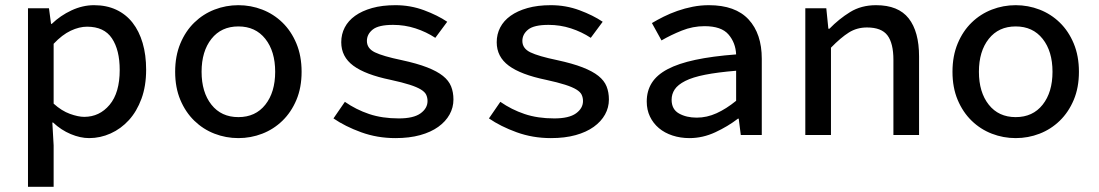

<svg xmlns="http://www.w3.org/2000/svg" viewBox="-20 -521 4240 741"><path d="M88 200V-489H169L177 -429H180Q213 -461 256 -481Q299 -501 343 -501Q391 -501 428.5 -483.5Q466 -466 491.5 -433.5Q517 -401 530.5 -355Q544 -309 544 -252Q544 -189 526 -140Q508 -91 477.5 -57.5Q447 -24 407 -6Q367 12 324 12Q290 12 253 -3.5Q216 -19 185 -48H182L187 40V200ZM305 -70Q364 -70 403 -116.5Q442 -163 442 -251Q442 -328 412 -373Q382 -418 316 -418Q286 -418 253 -402.5Q220 -387 187 -352V-121Q218 -93 250 -81.5Q282 -70 305 -70Z M900 12Q852 12 808 -5Q764 -22 730 -55Q696 -88 676 -135.5Q656 -183 656 -244Q656 -305 676 -353Q696 -401 730 -434Q764 -467 808 -484Q852 -501 900 -501Q948 -501 992 -484Q1036 -467 1070 -434Q1104 -401 1124 -353Q1144 -305 1144 -244Q1144 -183 1124 -135.5Q1104 -88 1070 -55Q1036 -22 992 -5Q948 12 900 12ZM900 -69Q966 -69 1004 -117Q1042 -165 1042 -244Q1042 -323 1004 -371Q966 -419 900 -419Q834 -419 796 -371Q758 -323 758 -244Q758 -165 796 -117Q834 -69 900 -69Z M1506 12Q1436 12 1374 -10.5Q1312 -33 1267 -64L1311 -128Q1354 -98 1404.5 -81Q1455 -64 1519 -64Q1576 -64 1603 -83.5Q1630 -103 1630 -131Q1630 -144 1625 -155Q1620 -166 1604.5 -175.5Q1589 -185 1561 -194Q1533 -203 1487 -213Q1390 -233 1343.5 -267.5Q1297 -302 1297 -358Q1297 -389 1310.5 -415Q1324 -441 1350.5 -460Q1377 -479 1416 -490Q1455 -501 1506 -501Q1564 -501 1616.5 -481.5Q1669 -462 1706 -437L1660 -375Q1625 -398 1583.5 -411.5Q1542 -425 1497 -425Q1441 -425 1418.5 -407Q1396 -389 1396 -363Q1396 -334 1427 -319Q1458 -304 1530 -289Q1590 -276 1628.5 -261Q1667 -246 1689.5 -228Q1712 -210 1721 -187.5Q1730 -165 1730 -137Q1730 -106 1715 -79Q1700 -52 1671.5 -31.5Q1643 -11 1601.5 0.5Q1560 12 1506 12Z M2106 12Q2036 12 1974 -10.5Q1912 -33 1867 -64L1911 -128Q1954 -98 2004.5 -81Q2055 -64 2119 -64Q2176 -64 2203 -83.5Q2230 -103 2230 -131Q2230 -144 2225 -155Q2220 -166 2204.5 -175.5Q2189 -185 2161 -194Q2133 -203 2087 -213Q1990 -233 1943.5 -267.5Q1897 -302 1897 -358Q1897 -389 1910.5 -415Q1924 -441 1950.5 -460Q1977 -479 2016 -490Q2055 -501 2106 -501Q2164 -501 2216.5 -481.5Q2269 -462 2306 -437L2260 -375Q2225 -398 2183.5 -411.5Q2142 -425 2097 -425Q2041 -425 2018.5 -407Q1996 -389 1996 -363Q1996 -334 2027 -319Q2058 -304 2130 -289Q2190 -276 2228.5 -261Q2267 -246 2289.5 -228Q2312 -210 2321 -187.5Q2330 -165 2330 -137Q2330 -106 2315 -79Q2300 -52 2271.5 -31.5Q2243 -11 2201.5 0.5Q2160 12 2106 12Z M2641 12Q2606 12 2575.5 2Q2545 -8 2523 -26.5Q2501 -45 2488.5 -71Q2476 -97 2476 -129Q2476 -170 2495.5 -201Q2515 -232 2556.5 -254Q2598 -276 2663.5 -290Q2729 -304 2821 -311Q2819 -356 2791.5 -388Q2764 -420 2699 -420Q2654 -420 2611.5 -403Q2569 -386 2533 -365L2496 -432Q2516 -444 2541 -456.5Q2566 -469 2594.5 -479Q2623 -489 2653.5 -495Q2684 -501 2716 -501Q2818 -501 2869 -446Q2920 -391 2920 -294V0H2839L2831 -63H2828Q2789 -33 2740.5 -10.5Q2692 12 2641 12ZM2669 -67Q2708 -67 2745.5 -84Q2783 -101 2821 -132V-248Q2749 -242 2701 -232.5Q2653 -223 2624.5 -208.5Q2596 -194 2584 -176Q2572 -158 2572 -136Q2572 -99 2600.5 -83Q2629 -67 2669 -67Z M3088 0V-489H3169L3177 -410H3181Q3218 -448 3261 -474.5Q3304 -501 3361 -501Q3447 -501 3487 -450Q3527 -399 3527 -303V0H3428V-290Q3428 -354 3405 -384.5Q3382 -415 3326 -415Q3287 -415 3256 -395.5Q3225 -376 3187 -337V0Z M3900 12Q3852 12 3808 -5Q3764 -22 3730 -55Q3696 -88 3676 -135.5Q3656 -183 3656 -244Q3656 -305 3676 -353Q3696 -401 3730 -434Q3764 -467 3808 -484Q3852 -501 3900 -501Q3948 -501 3992 -484Q4036 -467 4070 -434Q4104 -401 4124 -353Q4144 -305 4144 -244Q4144 -183 4124 -135.5Q4104 -88 4070 -55Q4036 -22 3992 -5Q3948 12 3900 12ZM3900 -69Q3966 -69 4004 -117Q4042 -165 4042 -244Q4042 -323 4004 -371Q3966 -419 3900 -419Q3834 -419 3796 -371Q3758 -323 3758 -244Q3758 -165 3796 -117Q3834 -69 3900 -69Z"/></svg>

Font: Source Code Pro Medium
Style: Regular
Weight: 500
Monospace: yes
Designer: Paul D. Hunt, Teo Tuominen
Foundry: Adobe Systems Incorporated
Version: Version 2.030;PS 1.000;hotconv 16.6.51;makeotf.lib2.5.65220